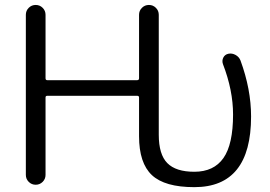

<svg xmlns="http://www.w3.org/2000/svg" viewBox="-20 -773 1095 780"><path d="M625 -712.9V-225.6Q625 -145.5 659.7 -110.4Q694.3 -75.2 769.5 -75.2Q848.6 -75.2 887.7 -130.9Q926.8 -186.5 926.8 -307.6Q926.8 -406.2 885.7 -512.7Q880.9 -526.4 887.2 -539.1Q893.6 -551.8 908.2 -554.7Q922.9 -557.6 937 -549.8Q951.2 -542 957 -527.3Q1000 -410.2 1000 -299.8Q1000 -12.7 769.5 -12.7Q649.4 -12.7 597.2 -61.5Q544.9 -110.4 544.9 -219.7V-377Q544.9 -383.8 537.1 -383.8H171.9Q165 -383.8 165 -377V-62.5Q165 -45.9 153.3 -34.2Q141.6 -22.5 125 -22.5Q108.4 -22.5 96.7 -34.2Q85 -45.9 85 -62.5V-712.9Q85 -729.5 96.7 -741.2Q108.4 -752.9 125 -752.9Q141.6 -752.9 153.3 -741.2Q165 -729.5 165 -712.9V-455.1Q165 -447.3 171.9 -447.3H537.1Q544.9 -447.3 544.9 -455.1V-712.9Q544.9 -729.5 556.6 -741.2Q568.4 -752.9 585 -752.9Q601.6 -752.9 613.3 -741.2Q625 -729.5 625 -712.9Z"/></svg>

Font: Gen Jyuu Gothic Normal
Style: Regular
Weight: 300
Designer: [Source Han Sans]
Ryoko NISHIZUKA  (kana & ideographs); Paul D. Hunt (Latin, Greek & Cyrillic); Wenlong ZHANG  (bopomofo
Version: Version 1.002.20150607